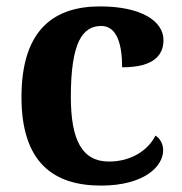

<svg xmlns="http://www.w3.org/2000/svg" viewBox="-20 -569 567 599"><path d="M295 10C430 10 489 -50 489 -100C489 -118 481 -136 465 -146C442 -100 389 -65 320 -65C236 -65 201 -132 201 -267C201 -438 238 -488 296 -488C346 -488 361 -428 361 -359C465 -359 490 -401 490 -444C490 -503 421 -549 292 -549C154 -549 47 -482 47 -266C47 -61 148 10 295 10Z"/></svg>

Font: Noto Serif Test
Style: Bold
Weight: 700
Version: Version 1.000